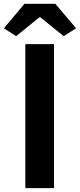

<svg xmlns="http://www.w3.org/2000/svg" viewBox="-39 -968 411 988"><path d="M91.3 0H239V-740.8H91.3ZM43.9 -781.8 164.2 -879.3H168.4L288.8 -781.8L352.6 -822.6L245.6 -948.4H86.8L-18.9 -822.6Z"/></svg>

Font: Source Han Sans JP VF
Style: Regular
Weight: 250
Designer: Ryoko NISHIZUKA 西塚涼子 (kana, bopomofo & ideographs); Paul D. Hunt (Latin, Greek & Cyrillic); Sandoll Communications 산돌커뮤니
Foundry: Adobe
Version: Version 2.004;hotconv 1.0.118;makeotfexe 2.5.65603